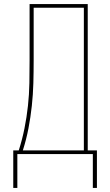

<svg xmlns="http://www.w3.org/2000/svg" viewBox="-20 -755 540 941"><path d="M45 166V-18H72Q89 -71 100 -126Q111 -181 117 -236.5Q123 -292 124 -348Q125 -404 125 -459V-735H410V-18H455V166H435V0H65V166ZM92 -18H391V-717H145V-459Q145 -404 143.5 -348Q142 -292 136 -236.5Q130 -181 119.5 -126Q109 -71 92 -18Z"/></svg>

Font: Zed Mono Thin
Style: Regular
Weight: 100
Monospace: yes
Designer: Belleve Invis
Foundry: Belleve Invis
Version: Version 1.0.0; ttfautohint (v1.8.4)